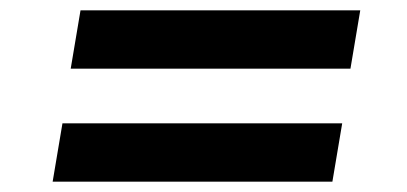

<svg xmlns="http://www.w3.org/2000/svg" viewBox="-20 -475 788 372"><path d="M117 -342 136 -455H678L659 -342ZM82 -123 101 -236H643L624 -123Z"/></svg>

Font: Nunito Sans 7pt Expanded ExtraBold
Style: Italic
Weight: 800
Width: 7
Italic angle: -9°
Designer: Vernon Adams
Foundry: Vernon Adams
Version: Version 3.101;gftools[0.9.27]